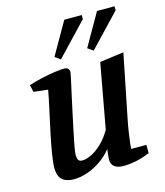

<svg xmlns="http://www.w3.org/2000/svg" viewBox="-111 -819 782 912"><g transform="rotate(-15 279.5 -363.0)"><path d="M141 9Q117 9 99 1.5Q81 -6 72 -23Q63 -40 63 -68Q63 -92 70.5 -137.5Q78 -183 89.5 -237Q101 -291 112.5 -343Q124 -395 131 -434L61 -442L53 -477Q83 -487 116.5 -494.5Q150 -502 180 -506.5Q210 -511 230 -511Q243 -511 249 -504.5Q255 -498 255 -488Q255 -483 249 -455.5Q243 -428 234 -388Q225 -348 215.5 -302.5Q206 -257 197 -215.5Q188 -174 182.5 -143.5Q177 -113 177 -102Q177 -84 182 -75.5Q187 -67 201 -67Q220 -67 245.5 -79Q271 -91 297.5 -116Q324 -141 346 -179L404 -497L522 -513L460 -204Q453 -170 448.5 -139.5Q444 -109 441.5 -88Q439 -67 439 -60H514V-19Q474 -3 442.5 3Q411 9 384 9Q355 9 339.5 -3Q324 -15 324 -39Q324 -43 325 -51.5Q326 -60 327 -70.5Q328 -81 329 -89Q307 -60 274.5 -37.5Q242 -15 207 -3Q172 9 141 9ZM388 -557 361 -576 452 -735H538V-715ZM227 -557 200 -576 291 -735H377V-715Z"/></g></svg>

Font: Manuale SemiBold
Style: Italic
Weight: 600
Italic angle: -11°
Designer: Eduardo Tunni / Pablo Cosgaya
Foundry: Eduardo Tunni / Pablo Cosgaya
Version: Version 1.002